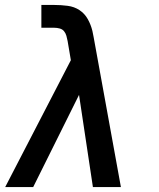

<svg xmlns="http://www.w3.org/2000/svg" viewBox="-20 -755 640 775"><path d="M1 0 266 -512 253 -589Q251 -600 248 -610.5Q245 -621 238.5 -629Q232 -637 221 -640Q210 -643 199 -643H147V-735H199Q226 -735 253 -731.5Q280 -728 301 -714Q322 -700 334.5 -677.5Q347 -655 353 -630Q354 -624 355.5 -617.5Q357 -611 358 -605L468 0H355L299 -372L114 0Z"/></svg>

Font: Iosevka SS04 SmBd Ex Obl
Style: Regular
Weight: 600
Width: 7
Italic angle: -9°
Monospace: yes
Designer: Belleve Invis
Foundry: Belleve Invis
Version: Version 19.0.0; ttfautohint (v1.8.4)